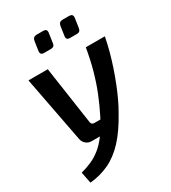

<svg xmlns="http://www.w3.org/2000/svg" viewBox="-216 -806 994 1119"><g transform="rotate(-30 281.5 -246.0)"><path d="M554 -491Q545 -444 532.5 -397.5Q520 -351 504.5 -305Q489 -259 472 -216Q455 -173 436.5 -133.5Q418 -94 398 -60Q347 32 294.5 88Q242 144 183.5 171.5Q125 199 55 206L40 130Q78 120 111 105.5Q144 91 175.5 66Q207 41 237 0.5Q267 -40 298 -101Q328 -161 351.5 -219.5Q375 -278 393.5 -344Q412 -410 426 -491ZM170 -491 227 -102Q230 -84 248 -84H304L265 0H183Q160 0 144.5 -13.5Q129 -27 125 -47L40 -491ZM257 -698Q273 -698 278 -691Q283 -684 281 -671L272 -610Q271 -596 264 -590Q257 -584 243 -584H199Q173 -584 176 -609L185 -670Q187 -684 194 -691Q201 -698 216 -698ZM431 -698Q447 -698 452.5 -691Q458 -684 456 -671L447 -610Q445 -596 438.5 -590Q432 -584 418 -584H374Q347 -584 351 -609L360 -671Q362 -685 369 -691.5Q376 -698 390 -698Z"/></g></svg>

Font: Exo 2 SemiBold
Style: Italic
Weight: 600
Italic angle: -8°
Designer: Natanael Gama
Foundry: Natanael Gama
Version: Version 2.010